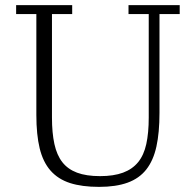

<svg xmlns="http://www.w3.org/2000/svg" viewBox="-20 -718 765 750"><path d="M367 12Q300 12 253.5 -3Q207 -18 177.5 -51.5Q148 -85 135 -138.5Q122 -192 122 -269V-663H43V-698H262V-663H183V-259Q183 -199 192.5 -155.5Q202 -112 223.5 -84.5Q245 -57 281 -43.5Q317 -30 371 -30Q424 -30 460.5 -43.5Q497 -57 519.5 -84.5Q542 -112 551.5 -155.5Q561 -199 561 -259V-663H482V-698H682V-663H603V-277Q603 -200 591 -145.5Q579 -91 551.5 -56Q524 -21 478.5 -4.5Q433 12 367 12Z"/></svg>

Font: IBM Plex Serif Light
Style: Regular
Weight: 300
Designer: Mike Abbink, Paul van der Laan, Pieter van Rosmalen
Foundry: Bold Monday
Version: Version 3.001